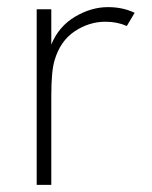

<svg xmlns="http://www.w3.org/2000/svg" viewBox="-20 -519 426 539"><path d="M83 -493H124V-394Q145 -445 190.5 -472Q236 -499 283 -499Q325 -499 358 -483L336 -446Q309 -458 276 -458Q230 -458 189.5 -431Q149 -404 133 -349Q124 -319 124 -250V0H83Z"/></svg>

Font: Hanken Grotesk ExtraLight
Style: Regular
Weight: 200
Designer: Alfredo Marco Pradil
Foundry: Hanken Design Co.
Version: Version 3.014